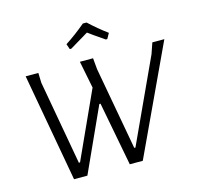

<svg xmlns="http://www.w3.org/2000/svg" viewBox="-119 -972 1130 1098"><g transform="rotate(-15 446.0 -423.5)"><path d="M593 0H516L444 -378H437L265 0H186L71 -640H146L148 -581L237 -84H244L424 -479L392 -640H470L476 -574L565 -84H572L799 -576L821 -640H892ZM344 -757Q402 -794 465 -847H487Q538 -799 595 -757L577 -725H568Q499 -772 474 -791Q444 -772 364 -725H355Z"/></g></svg>

Font: Alegreya Sans SC
Style: Italic
Weight: 400
Italic angle: -7°
Designer: Juan Pablo del Peral
Foundry: Huerta Tipografica
Version: Version 2.008; ttfautohint (v1.6)